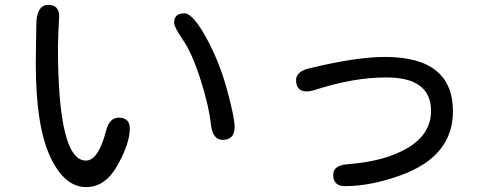

<svg xmlns="http://www.w3.org/2000/svg" viewBox="-20 -720 2040 778"><path d="M460.9 -243.2Q505.9 -243.2 505.9 -199.2Q505.9 -139.6 456.5 -50.8Q407.2 38.1 329.1 38.1Q240.2 38.1 182.6 -86.9Q125 -211.9 125 -462.9L127 -612.3Q126 -700.2 175.8 -700.2Q219.7 -700.2 219.7 -653.3L216.8 -595.7L214.8 -530.3Q214.8 -299.8 243.2 -184.6Q271.5 -69.3 328.1 -69.3Q378.9 -69.3 410.2 -191.4Q423.8 -243.2 460.9 -243.2ZM727.5 -666Q760.7 -666 814.5 -569.3Q868.2 -472.7 899.4 -358.4Q930.7 -244.1 930.7 -205.1Q930.7 -153.3 881.8 -153.3Q842.8 -153.3 835 -212.9Q826.2 -293.9 791 -402.3Q755.9 -510.7 719.7 -560.5Q685.5 -610.4 685.5 -627.9Q685.5 -666 727.5 -666Z M1540 -489.3Q1815.4 -489.3 1815.4 -268.6Q1815.4 -87.9 1606.4 -10.7Q1483.4 34.2 1377.9 34.2Q1330.1 34.2 1330.1 -11.7Q1330.1 -50.8 1389.6 -54.7Q1543.9 -66.4 1635.3 -122.6Q1726.6 -178.7 1726.6 -270.5Q1726.6 -406.2 1545.9 -406.2Q1411.1 -406.2 1255.9 -355.5Q1237.3 -349.6 1223.6 -349.6Q1179.7 -349.6 1179.7 -395.5Q1179.7 -429.7 1230.5 -442.4Q1421.9 -489.3 1540 -489.3Z"/></svg>

Font: jf-openhuninn-1.0
Style: Regular
Weight: 400
Designer: [Kosugi Maru]
      Designed by Motoya company      

      [Varela Round]
      Joe Prince(Latin component); Avraham Co
Foundry: justfont CO.,LTD.
Version: 1.0